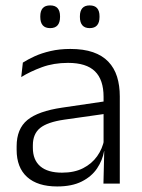

<svg xmlns="http://www.w3.org/2000/svg" viewBox="-20 -679 526 710"><path d="M423 0H362.5L365.5 -121.5L363 -131V-288.5V-321Q363 -384 331.2 -415.2Q299.5 -446.5 231.5 -446.5Q178.5 -446.5 135 -430.5Q91.5 -414.5 58.5 -394L64.5 -447.5Q82.5 -459 108 -470.8Q133.5 -482.5 166.8 -490.2Q200 -498 240 -498Q289 -498 323.8 -486Q358.5 -474 380.5 -451Q402.5 -428 412.8 -395.5Q423 -363 423 -322.5ZM191.5 10.5Q119 10.5 80.2 -24.5Q41.5 -59.5 41.5 -125V-138Q41.5 -202.5 81.2 -235.2Q121 -268 210 -281L373 -305L376 -259L217.5 -236.5Q155.5 -227.5 128.5 -205.8Q101.5 -184 101.5 -141.5V-132.5Q101.5 -87.5 129 -64Q156.5 -40.5 209.5 -40.5Q255 -40.5 287.2 -57Q319.5 -73.5 339.2 -101.2Q359 -129 365.5 -163.5L377.5 -120.5H365Q359 -86 338.8 -56Q318.5 -26 282.2 -7.8Q246 10.5 191.5 10.5ZM165.5 -575Q147 -575 138 -585.5Q129 -596 129 -616V-619Q129 -638.5 138 -648.8Q147 -659 165.5 -659Q184 -659 193 -648.8Q202 -638.5 202 -619V-616Q202 -596 193 -585.5Q184 -575 165.5 -575ZM311.5 -575Q293.5 -575 284.5 -585.5Q275.5 -596 275.5 -616V-619Q275.5 -638.5 284.5 -648.8Q293.5 -659 311.5 -659Q330 -659 339 -648.8Q348 -638.5 348 -619V-616Q348 -596 339 -585.5Q330 -575 311.5 -575Z"/></svg>

Font: Anek Kannada Medium Light
Style: Regular
Weight: 300
Version: Version 1.003